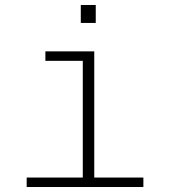

<svg xmlns="http://www.w3.org/2000/svg" viewBox="-20 -750 690 770"><path d="M312 0V-544H358V0ZM87 0V-38H555V0ZM162 -506V-544H335V-506ZM304 -658V-730H364V-658Z"/></svg>

Font: Azeret Mono Thin Thin
Style: Regular
Weight: 250
Version: Version 1.002